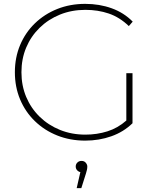

<svg xmlns="http://www.w3.org/2000/svg" viewBox="-20 -724 814 994"><path d="M421 4Q343 4 276.5 -22.5Q210 -49 160.5 -97Q111 -145 84 -209.5Q57 -274 57 -350Q57 -426 84 -490.5Q111 -555 160.5 -603Q210 -651 276.5 -677.5Q343 -704 421 -704Q495 -704 558.5 -681Q622 -658 667 -612L647 -589Q599 -635 543 -654Q487 -673 422 -673Q351 -673 290.5 -648.5Q230 -624 185 -580Q140 -536 115.5 -477.5Q91 -419 91 -350Q91 -281 115.5 -222.5Q140 -164 185 -120Q230 -76 290.5 -51.5Q351 -27 422 -27Q482 -27 536 -44Q590 -61 634 -100V-345H666V-86Q620 -41 556.5 -18.5Q493 4 421 4ZM377 250 396 167Q386 165 379 157Q372 149 372 138Q372 126 380.5 117.5Q389 109 402 109Q416 109 424 118.5Q432 128 432 138Q432 147 430 155.5Q428 164 425 174L401 250Z"/></svg>

Font: Montserrat ExtraLight
Style: Regular
Weight: 200
Designer: Julieta Ulanovsky
Foundry: Julieta Ulanovsky
Version: Version 9.000; ttfautohint (v1.8.4.7-5d5b)